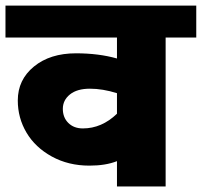

<svg xmlns="http://www.w3.org/2000/svg" viewBox="-35 -674 730 694"><path d="M264.4 -209.8Q332.7 -209.8 387.8 -262.9V-337.2Q336.2 -353.4 289.9 -353.4Q243.7 -353.4 217.9 -332.7Q192.1 -311.9 192.1 -280.6Q192.1 -249.2 212.1 -229.5Q232.1 -209.8 264.4 -209.8ZM387.8 0V-91.5Q346.8 -75.3 288.2 -75.3Q212.3 -75.3 152.4 -108.2Q92.5 -141.1 60.9 -194.4Q29.3 -247.7 29.3 -310.9Q29.3 -385.7 87.7 -433.5Q146.1 -481.3 239.6 -481.3Q321.5 -481.3 387.8 -462.6V-538.4H-15.2V-653.7H674.4V-538.4H563.7V0Z"/></svg>

Font: Khula ExtraBold
Style: Regular
Weight: 800
Designer: Erin McLaughlin, Steve Matteson
Version: Version 1.002;PS 1.0;hotconv 1.0.72;makeotf.lib2.5.5900; ttf